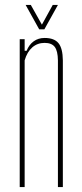

<svg xmlns="http://www.w3.org/2000/svg" viewBox="-20 -759 333 779"><path d="M60 0V-600H80V-553H88Q98 -578 116.8 -591.5Q135.5 -605 161 -605Q200 -605 217.2 -584Q234.5 -563 235 -514V0H215V-514Q214.5 -552.5 202 -568.8Q189.5 -585 161 -585Q132 -585 111 -566.8Q90 -548.5 80 -514V0ZM139 -640 84 -739H105L150 -659L194 -739H215L160 -640Z"/></svg>

Font: Big Shoulders Thin
Style: Regular
Weight: 100
Designer: Patric King
Foundry: XO Type Co
Version: Version 2.002